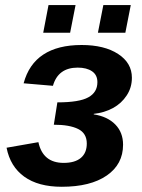

<svg xmlns="http://www.w3.org/2000/svg" viewBox="-20 -712 550 742"><path d="M218.8 9.8Q127.9 9.8 73.7 -29.3Q19.5 -68.4 5.4 -141.1L128.4 -162.6Q145.5 -82.5 226.1 -82.5Q269.5 -82.5 292.5 -101.8Q315.4 -121.1 315.4 -157.2Q315.4 -196.8 282.2 -213.4Q249 -230 188 -230L201.7 -316.4Q286.6 -316.4 321.3 -335.9Q356.4 -355 356.4 -394.5Q356.4 -422.4 335.7 -436.5Q314.9 -450.7 280.3 -450.7Q204.6 -450.7 184.6 -380.4L71.3 -390.1Q91.3 -464.4 147.5 -501.2Q203.6 -538.1 295.4 -538.1Q383.3 -538.1 436.5 -503.4Q489.7 -468.8 489.7 -411.6Q489.7 -373.5 469.7 -343.3Q449.7 -312.5 416.5 -294.4Q383.3 -276.4 342.3 -272V-270Q395.5 -261.7 425.5 -231Q455.6 -200.2 455.6 -152.8Q455.6 -77.1 392.6 -33.7Q329.6 9.8 218.8 9.8ZM485.4 -692.4 464.4 -585.4H358.4L379.4 -692.4ZM272 -692.4 251 -585.4H147L167.5 -692.4Z"/></svg>

Font: Arimo
Style: Italic
Weight: 400
Italic angle: -12°
Designer: Steve Matteson
Foundry: Monotype Imaging Inc.
Version: Version 1.33